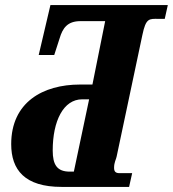

<svg xmlns="http://www.w3.org/2000/svg" viewBox="-20 -734 679 754"><path d="M222 0H487L499 -54H450C435 -54 428 -59 428 -75C428 -97 436 -108 438 -119L539 -596C553 -664 566 -660 602 -660H627L639 -714H178L132 -518H193L214 -583C226 -624 245 -651 296 -651H393L343 -402H294C148 -402 24 -332 24 -168C24 -67 77 0 222 0ZM254 -60C204 -60 187 -87 187 -143C187 -259 229 -344 303 -344H330L270 -60Z"/></svg>

Font: Noto Serif Condensed Extra
Style: Italic
Weight: 800
Width: 3
Italic angle: -12°
Designer: Monotype Design Team
Foundry: Monotype Imaging Inc.
Version: Version 1.901